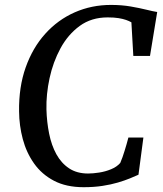

<svg xmlns="http://www.w3.org/2000/svg" viewBox="-20 -772 679 800"><path d="M328.5 8Q256 8 205 -18.8Q154 -45.5 122 -90.8Q90 -136 75 -192.2Q60 -248.5 59.5 -307.5Q58 -409.5 87 -491.2Q116 -573 168.5 -631.2Q221 -689.5 291.2 -720.5Q361.5 -751.5 442.5 -751.5Q487 -751.5 524.5 -745Q562 -738.5 590.2 -731.5Q618.5 -724.5 635 -722L605 -539H535.5L527.5 -679Q518 -684.5 505 -689Q492 -693.5 473.8 -696.5Q455.5 -699.5 428.5 -699.5Q361 -699.5 312.2 -664Q263.5 -628.5 232.2 -571Q201 -513.5 186.5 -446.2Q172 -379 173.5 -316Q175 -263 184.8 -214.8Q194.5 -166.5 215 -129.2Q235.5 -92 268 -70.5Q300.5 -49 347 -49Q367.5 -49 393.2 -53Q419 -57 442.8 -66.8Q466.5 -76.5 481 -93Q486 -104.5 490.5 -117.2Q495 -130 499.2 -143.8Q503.5 -157.5 507.5 -171.5Q511.5 -185.5 515 -199H577.5L557 -44Q543 -37.5 521.5 -28.8Q500 -20 471.5 -11.5Q443 -3 407.2 2.5Q371.5 8 328.5 8Z"/></svg>

Font: Merriweather 20pt
Style: Italic
Weight: 400
Italic angle: -7.8°
Version: Version 2.101